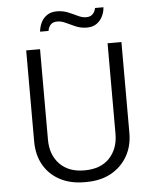

<svg xmlns="http://www.w3.org/2000/svg" viewBox="-59 -921 798 980"><g transform="rotate(-5 340.0 -430.5)"><path d="M334 10Q262 10 208.5 -18.5Q155 -47 125.5 -98.5Q96 -150 96 -220V-686H167V-222Q167 -145 212.5 -97.5Q258 -50 339 -50Q423 -50 468 -98Q513 -146 513 -222V-686H584V-220Q584 -152 553.5 -100Q523 -48 469.5 -19Q416 10 344 10ZM175 -775Q177 -798 187 -820Q197 -842 217.5 -856.5Q238 -871 269 -871Q300 -871 325.5 -860.5Q351 -850 373.5 -839Q396 -828 416 -828Q437 -828 449 -839.5Q461 -851 465 -871H508Q507 -849 496.5 -826.5Q486 -804 466 -789.5Q446 -775 415 -775Q385 -775 359 -786Q333 -797 310.5 -808Q288 -819 267 -819Q245 -819 233.5 -807.5Q222 -796 218 -775Z"/></g></svg>

Font: Chivo ExtraLight
Style: Regular
Weight: 250
Designer: Hector Gatti
Foundry: Omnibus-Type
Version: Version 2.002